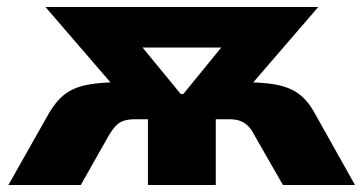

<svg xmlns="http://www.w3.org/2000/svg" viewBox="-20 -529 1040 549"><path d="M4 0 121 -207Q141 -241 166 -260Q191 -279 229.5 -286.5Q268 -294 326 -294H380L329 -255L110 -509H890L671 -255L620 -294H674Q731 -294 769 -287Q807 -280 833 -261.5Q859 -243 879 -207L995 0H789L706 -145Q698 -161 687.5 -170.5Q677 -180 664.5 -184Q652 -188 636 -188H597V0H403V-188H365Q348 -188 335 -184Q322 -180 312.5 -170.5Q303 -161 293 -145L211 0ZM497 -260H504L655 -445L662 -393H338L345 -445Z"/></svg>

Font: Nunito Sans 6pt Black
Style: Regular
Weight: 900
Version: Version 3.101;gftools[0.9.27]